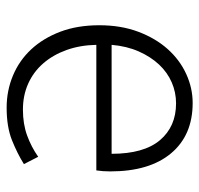

<svg xmlns="http://www.w3.org/2000/svg" viewBox="-31 -556 600 578"><g transform="rotate(90 269.0 -267.0)"><path d="M304 13Q253 13 207.5 -6Q162 -25 128.5 -61Q95 -97 75.5 -148.5Q56 -200 56 -266Q56 -331 75.5 -383Q95 -435 127.5 -471.5Q160 -508 202.5 -527.5Q245 -547 290 -547Q387 -547 441.5 -482Q496 -417 496 -299Q496 -276 493 -257H115Q116 -208 130.5 -167.5Q145 -127 170.5 -97.5Q196 -68 231.5 -52Q267 -36 310 -36Q353 -36 387.5 -48.5Q422 -61 452 -82L474 -39Q442 -19 402 -3Q362 13 304 13ZM443 -303Q443 -400 402 -448.5Q361 -497 291 -497Q258 -497 228 -484Q198 -471 174.5 -446Q151 -421 135 -385Q119 -349 115 -303Z"/></g></svg>

Font: SpoqaHanSansJP-Light
Style: Regular
Weight: 300
Designer: [Source Han Sans]
Ryoko NISHIZUKA  (kana & ideographs); Paul D. Hunt (Latin, Greek & Cyrillic); Wenlong ZHANG  (bopomofo
Foundry: Spoqa (http://bi.spoqa.com)
Version: Version 1.002.20150607